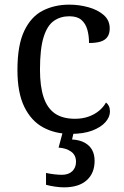

<svg xmlns="http://www.w3.org/2000/svg" viewBox="-20 -566 532 826"><path d="M283 10Q217 10 165.5 -18Q114 -46 84.5 -106.5Q55 -167 55 -265Q55 -372 84.5 -433.5Q114 -495 164.5 -520.5Q215 -546 278 -546Q320 -546 360 -535Q400 -524 426 -501.5Q452 -479 452 -444Q452 -421 442 -407Q432 -393 412.5 -387Q393 -381 363 -381Q363 -413 355.5 -439Q348 -465 330 -480.5Q312 -496 278 -496Q240 -496 211.5 -476Q183 -456 167.5 -406Q152 -356 152 -266Q152 -195 167.5 -148Q183 -101 216 -78Q249 -55 303 -55Q334 -55 360 -64Q386 -73 405.5 -89Q425 -105 436 -125Q444 -119 448.5 -109.5Q453 -100 453 -86Q453 -63 434 -41Q415 -19 377.5 -4.5Q340 10 283 10ZM255 240Q239 240 217.5 237Q196 234 178 229V178Q196 182 214.5 184Q233 186 246 186Q275 186 291 170.5Q307 155 307 130Q307 101 285.5 86Q264 71 232 69L253 -9H300L290 34Q323 36 344.5 48Q366 60 376.5 79.5Q387 99 387 126Q387 179 353 209.5Q319 240 255 240Z"/></svg>

Font: Noto Serif Sinhala
Style: Regular
Weight: 400
Designer: Jelle Bosma - Monotype Design Team
Foundry: Monotype Imaging Inc.
Version: Version 2.006